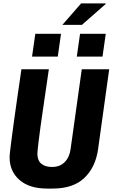

<svg xmlns="http://www.w3.org/2000/svg" viewBox="-20 -1090 657 1120"><path d="M255 10Q151 10 93.5 -40.5Q36 -91 36 -172Q36 -183 39 -209.5Q42 -236 47.5 -278Q53 -320 61 -379Q69 -438 80 -514.5Q91 -591 105 -686H265Q248 -569 236 -487.5Q224 -406 216.5 -352.5Q209 -299 205.5 -267.5Q202 -236 200 -219.5Q198 -203 198 -194Q198 -154 221 -135Q244 -116 283 -116Q330 -116 358 -145Q386 -174 392 -222L457 -686H617L552 -219Q537 -114 472 -52Q407 10 287 10ZM344 -945 453 -1070H595L597 -1067L458 -945ZM167 -760 186 -893H336L317 -760ZM428 -760 447 -893H597L578 -760Z"/></svg>

Font: Chivo Mono Medium
Style: Bold Italic
Weight: 700
Italic angle: -8.05°
Monospace: yes
Version: Version 1.008